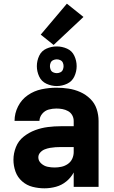

<svg xmlns="http://www.w3.org/2000/svg" viewBox="-20 -1014 616 1042"><path d="M221 8Q253 8 284 -0.5Q315 -9 340 -29.5Q365 -50 380 -78V0H515V-357Q515 -391 504.5 -422.5Q494 -454 470 -477.5Q446 -501 415.5 -514.5Q385 -528 352.5 -533Q320 -538 286 -538Q246 -538 205.5 -529.5Q165 -521 131 -497.5Q97 -474 78 -436.5Q59 -399 59 -358H194Q195 -380 209.5 -397Q224 -414 244.5 -419.5Q265 -425 286 -425Q303 -425 319 -422Q335 -419 349.5 -411Q364 -403 372 -388.5Q380 -374 380 -357V-329H311Q275 -329 239.5 -324.5Q204 -320 170.5 -307.5Q137 -295 108.5 -272.5Q80 -250 66.5 -216Q53 -182 53 -147Q53 -114 64 -83Q75 -52 100 -30Q125 -8 157 0Q189 8 221 8ZM276 -105Q257 -105 238 -109Q219 -113 203.5 -127Q188 -141 188 -160Q188 -175 198.5 -186.5Q209 -198 223 -203.5Q237 -209 251.5 -211.5Q266 -214 281 -215Q296 -216 311 -216H380V-189Q380 -170 372 -152.5Q364 -135 348 -124Q332 -113 313.5 -109Q295 -105 276 -105ZM288 -547Q317 -547 344 -559.5Q371 -572 383.5 -599Q396 -626 396 -655Q396 -684 383.5 -711Q371 -738 344 -750Q317 -762 288 -762Q259 -762 232 -750Q205 -738 192.5 -711Q180 -684 180 -655Q180 -626 192.5 -599Q205 -572 232 -559.5Q259 -547 288 -547ZM288 -617Q278 -617 268.5 -621.5Q259 -626 255 -635.5Q251 -645 251 -655Q251 -665 255 -674Q259 -683 268.5 -687.5Q278 -692 288 -692Q298 -692 307.5 -687.5Q317 -683 321 -674Q325 -665 325 -655Q325 -645 321 -635.5Q317 -626 307.5 -621.5Q298 -617 288 -617ZM271 -770 433 -922 343 -994 201 -826Z"/></svg>

Font: Iosevka Sparkle Extrabold
Style: Regular
Weight: 800
Designer: Belleve Invis
Foundry: Belleve Invis
Version: Version 4.5.0; ttfautohint (v1.8.3)